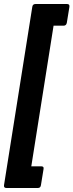

<svg xmlns="http://www.w3.org/2000/svg" viewBox="-53 -755 366 957"><path d="M-21 182Q-35 182 -33 168L108 -721Q110 -735 124 -735H281Q295 -735 293 -721L280 -641Q277 -627 264 -627H214L103 74H153Q167 74 164 88L151 168Q149 182 136 182Z"/></svg>

Font: Sofia Sans Extra Condensed Black
Style: Italic
Weight: 900
Italic angle: -9°
Version: Version 4.100